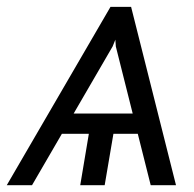

<svg xmlns="http://www.w3.org/2000/svg" viewBox="-78 -544 570 564"><path d="M252.9 -407.7 16.1 0H-58.1L246.6 -523.9H299.8ZM364.7 0 262.2 -407.7 254.4 -523.9H307.1L439 0ZM371.6 -210.4 361.8 -150.9H74.2L84 -210.4ZM263.2 -198.2 229.5 0H157.7L190.9 -198.2Z"/></svg>

Font: Inter Tight Light
Style: Italic
Weight: 300
Italic angle: -9.39999°
Designer: Rasmus Andersson
Foundry: rsms
Version: Version 3.004